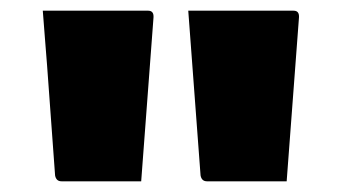

<svg xmlns="http://www.w3.org/2000/svg" viewBox="-20 -770 640 359"><path d="M244 -431H95Q85 -431 83 -442L68 -648Q66 -674 64 -698.5Q62 -723 60 -750H257Q268 -750 267 -737ZM516 -431H367Q357 -431 355 -442L332 -750H529Q540 -750 539 -737Z"/></svg>

Font: Recursive Mn Lnr St XBk
Style: Regular
Weight: 1000
Monospace: yes
Version: Version 1.079;hotconv 1.0.112;makeotfexe 2.5.65598; ttfautoh